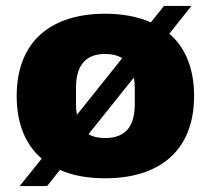

<svg xmlns="http://www.w3.org/2000/svg" viewBox="-20 -586 707 644"><path d="M46 38H138L181 -16C224 3 275 12 333 12C513 12 631 -79 631 -264C631 -358 601 -427 548 -473L622 -566H530L486 -511C443 -530 391 -540 333 -540C153 -540 36 -449 36 -264C36 -170 66 -100 120 -54ZM235 -235V-292C235 -362 263 -405 333 -405C356 -405 375 -400 390 -391L238 -201C236 -211 235 -223 235 -235ZM333 -123C310 -123 292 -127 277 -136L429 -326C431 -315 432 -304 432 -292V-235C432 -165 403 -123 333 -123Z"/></svg>

Font: Archivo Black
Style: Regular
Weight: 900
Designer: Hector Gatti
Foundry: Omnibus-Type
Version: Version 2.001